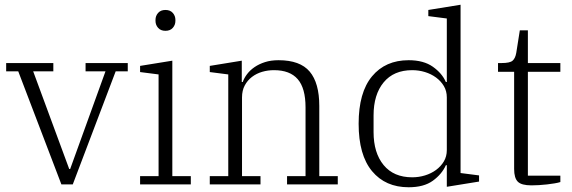

<svg xmlns="http://www.w3.org/2000/svg" viewBox="-20 -778 2414 810"><path d="M57 -477H6V-512H205V-477H120L272 -65H276L425 -477H341V-512H519V-477H468L287 0H239Z M678 -648Q658 -648 647 -660.5Q636 -673 636 -690V-694Q636 -711 647 -723.5Q658 -736 678 -736Q698 -736 709 -723.5Q720 -711 720 -694V-690Q720 -673 709 -660.5Q698 -648 678 -648ZM571 -35H649V-464L571 -474V-500L707 -522V-35H785V0H571Z M865 -35H943V-464L865 -474V-500L1000 -522V-432H1004Q1010 -449 1022.5 -465.5Q1035 -482 1054 -495Q1073 -508 1098 -516Q1123 -524 1155 -524Q1246 -524 1286.5 -476Q1327 -428 1327 -331V-35H1405V0H1191V-35H1269V-325Q1269 -406 1236 -444Q1203 -482 1136 -482Q1110 -482 1086 -475Q1062 -468 1043 -453.5Q1024 -439 1012.5 -417.5Q1001 -396 1001 -367V-35H1079V0H865Z M1704 12Q1606 12 1549.5 -56Q1493 -124 1493 -256Q1493 -388 1549.5 -456Q1606 -524 1704 -524Q1767 -524 1806 -496.5Q1845 -469 1861 -432H1865V-700L1787 -710V-736L1923 -758V-48L2001 -38V-12L1865 10V-81H1861Q1844 -43 1806 -15.5Q1768 12 1704 12ZM1719 -30Q1747 -30 1773 -38Q1799 -46 1819.5 -61Q1840 -76 1852.5 -97Q1865 -118 1865 -145V-367Q1865 -394 1852.5 -415Q1840 -436 1819.5 -451Q1799 -466 1773 -474Q1747 -482 1719 -482Q1641 -482 1598.5 -430.5Q1556 -379 1556 -291V-221Q1556 -133 1598.5 -81.5Q1641 -30 1719 -30Z M2222 4Q2180 4 2164.5 -11.5Q2149 -27 2149 -65V-475H2081V-512H2096Q2131 -512 2142.5 -522Q2154 -532 2158 -555L2173 -650H2207V-512H2344V-475H2207V-37H2344V-10Q2335 -7 2320 -4.5Q2305 -2 2288 0Q2271 2 2253.5 3Q2236 4 2222 4Z"/></svg>

Font: IBM Plex Serif Light
Style: Regular
Weight: 300
Designer: Mike Abbink, Paul van der Laan, Pieter van Rosmalen
Foundry: Bold Monday
Version: Version 3.001